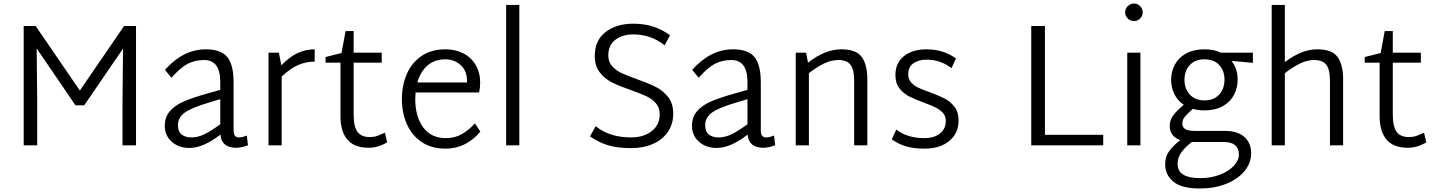

<svg xmlns="http://www.w3.org/2000/svg" viewBox="-20 -828 8183 1094"><path d="M755 -680V0H678V-247L681 -551L460 -228H410L189 -552L192 -247V0H115V-680H183L435 -312L687 -680Z M1393 0Q1358 13 1326 14Q1242 14 1236 -61Q1138 15 1060 15Q998 15 958.5 -20.5Q919 -56 919 -111Q919 -160 946.5 -193Q974 -226 1023 -248Q1072 -270 1154 -293L1235 -316V-361Q1235 -486 1143 -486Q1092 -486 1050.5 -465Q1009 -444 957 -385L920 -430Q1024 -547 1153 -547Q1238 -547 1274.5 -503.5Q1311 -460 1311 -358V-86Q1311 -64 1318.5 -54.5Q1326 -45 1343 -45Q1361 -45 1386 -56ZM1071 -45Q1108 -45 1145.5 -63.5Q1183 -82 1235 -120V-263L1172 -244Q1073 -215 1033.5 -187Q994 -159 994 -115Q994 -78 1015 -61.5Q1036 -45 1071 -45Z M1773 -477Q1726 -477 1682 -459Q1638 -441 1585 -392V0H1510V-528H1569L1583 -456Q1632 -506 1677.5 -526.5Q1723 -547 1773 -547Z M2186 -17Q2134 14 2081 14Q1999 14 1959.5 -32.5Q1920 -79 1920 -166V-471H1835V-503L1926 -526L1949 -651H1995V-528H2155V-471H1995V-175Q1995 -108 2016.5 -77.5Q2038 -47 2087 -47Q2110 -47 2127.5 -53Q2145 -59 2173 -72Z M2717 -78Q2635 19 2519 19Q2438 19 2382 -19Q2326 -57 2298 -121.5Q2270 -186 2270 -263Q2270 -342 2298 -406.5Q2326 -471 2382 -509Q2438 -547 2519 -547Q2574 -547 2619 -524.5Q2664 -502 2690 -458.5Q2716 -415 2716 -356Q2716 -331 2710 -301H2348Q2346 -277 2346 -265Q2346 -164 2391 -102.5Q2436 -41 2520 -41Q2571 -41 2611 -63.5Q2651 -86 2686 -125ZM2358 -358H2641V-365Q2641 -425 2604.5 -457.5Q2568 -490 2518 -490Q2456 -490 2415.5 -454.5Q2375 -419 2358 -358Z M2864 -800H2939V0H2864Z M3342 -51 3374 -109Q3453 -45 3576 -45Q3647 -45 3693 -80.5Q3739 -116 3739 -178Q3739 -215 3717 -240Q3695 -265 3662.5 -280Q3630 -295 3574 -315Q3508 -338 3467 -358.5Q3426 -379 3397.5 -415.5Q3369 -452 3369 -509Q3369 -598 3430.5 -645.5Q3492 -693 3588 -693Q3651 -693 3702 -676.5Q3753 -660 3798 -627L3767 -570Q3688 -632 3589 -632Q3527 -632 3486.5 -601.5Q3446 -571 3446 -512Q3446 -476 3467.5 -451.5Q3489 -427 3521 -412Q3553 -397 3609 -377Q3676 -353 3717 -332.5Q3758 -312 3787 -275Q3816 -238 3816 -180Q3816 -121 3785.5 -76.5Q3755 -32 3700.5 -8Q3646 16 3576 16Q3498 16 3444 -0.5Q3390 -17 3342 -51Z M4397 0Q4362 13 4330 14Q4246 14 4240 -61Q4142 15 4064 15Q4002 15 3962.5 -20.5Q3923 -56 3923 -111Q3923 -160 3950.5 -193Q3978 -226 4027 -248Q4076 -270 4158 -293L4239 -316V-361Q4239 -486 4147 -486Q4096 -486 4054.5 -465Q4013 -444 3961 -385L3924 -430Q4028 -547 4157 -547Q4242 -547 4278.5 -503.5Q4315 -460 4315 -358V-86Q4315 -64 4322.5 -54.5Q4330 -45 4347 -45Q4365 -45 4390 -56ZM4075 -45Q4112 -45 4149.5 -63.5Q4187 -82 4239 -120V-263L4176 -244Q4077 -215 4037.5 -187Q3998 -159 3998 -115Q3998 -78 4019 -61.5Q4040 -45 4075 -45Z M4922 -376V0H4847V-370Q4847 -431 4826.5 -458.5Q4806 -486 4757 -486Q4718 -486 4678 -467.5Q4638 -449 4589 -411V0H4514V-528H4573L4584 -471Q4681 -547 4774 -547Q4859 -547 4890.5 -503Q4922 -459 4922 -376Z M5061 -34 5087 -90Q5149 -41 5248 -41Q5302 -41 5335.5 -67Q5369 -93 5369 -140Q5369 -167 5352.5 -185Q5336 -203 5312 -215Q5288 -227 5245 -243Q5193 -262 5160.5 -278.5Q5128 -295 5105 -324.5Q5082 -354 5082 -400Q5082 -471 5131.5 -509Q5181 -547 5259 -547Q5355 -547 5427 -495L5402 -440Q5338 -488 5260 -488Q5213 -488 5184 -467Q5155 -446 5155 -404Q5155 -377 5171.5 -358.5Q5188 -340 5212 -328.5Q5236 -317 5279 -302Q5333 -282 5364.5 -265.5Q5396 -249 5419 -219Q5442 -189 5442 -142Q5442 -68 5388.5 -24.5Q5335 19 5248 19Q5187 19 5143 6Q5099 -7 5061 -34Z M6266 -60V0H5856V-680H5934V-60Z M6391 -757Q6391 -778 6406 -793Q6421 -808 6441 -808Q6462 -808 6476.5 -793Q6491 -778 6491 -757Q6491 -737 6476.5 -722.5Q6462 -708 6441 -708Q6421 -708 6406 -722.5Q6391 -737 6391 -757ZM6403 -528H6478V0H6403Z M7119 -470 6997 -481Q7032 -437 7032 -375Q7032 -327 7011 -287Q6990 -247 6947 -223Q6904 -199 6843 -199Q6805 -199 6777 -208Q6744 -179 6730.5 -162Q6717 -145 6717 -125Q6717 -102 6734 -92Q6751 -82 6789 -82H6962Q7032 -82 7070.5 -47.5Q7109 -13 7109 45Q7109 101 7071 147Q7033 193 6966.5 219.5Q6900 246 6818 246Q6712 246 6665.5 207Q6619 168 6619 109Q6619 67 6639.5 36.5Q6660 6 6705 -30Q6645 -51 6645 -111Q6645 -141 6663 -167.5Q6681 -194 6725 -231Q6690 -254 6671.5 -291.5Q6653 -329 6653 -373Q6653 -420 6674 -459.5Q6695 -499 6738 -523Q6781 -547 6843 -547Q6896 -547 6937 -528H7119ZM6957 -374Q6957 -425 6927 -457.5Q6897 -490 6843 -490Q6790 -490 6759.5 -457.5Q6729 -425 6729 -374Q6729 -322 6759.5 -289Q6790 -256 6843 -256Q6896 -256 6926.5 -289Q6957 -322 6957 -374ZM6953 -19H6783H6771Q6731 12 6710.5 41Q6690 70 6690 105Q6690 149 6723.5 168Q6757 187 6818 187Q6880 187 6930.5 167.5Q6981 148 7010 117Q7039 86 7039 54Q7039 -19 6953 -19Z M7633 -376V0H7558V-370Q7558 -431 7537.5 -458.5Q7517 -486 7468 -486Q7430 -486 7390 -467.5Q7350 -449 7301 -411V0H7226V-800H7301V-474Q7396 -547 7485 -547Q7570 -547 7601.5 -503Q7633 -459 7633 -376Z M8107 -17Q8055 14 8002 14Q7920 14 7880.5 -32.5Q7841 -79 7841 -166V-471H7756V-503L7847 -526L7870 -651H7916V-528H8076V-471H7916V-175Q7916 -108 7937.5 -77.5Q7959 -47 8008 -47Q8031 -47 8048.5 -53Q8066 -59 8094 -72Z"/></svg>

Font: Martel Sans Light
Style: Regular
Weight: 300
Designer: Dan Reynolds and Mathieu Réguer
Foundry: Dan Reynolds and Mathieu Réguer
Version: Version 1.002; ttfautohint (v1.1) -l 5 -r 5 -G 72 -x 0 -D la